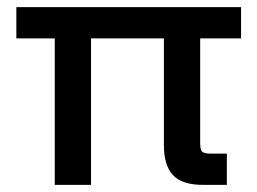

<svg xmlns="http://www.w3.org/2000/svg" viewBox="-20 -520 724 540"><path d="M551 0Q492 0 466.5 -27.5Q441 -55 441 -111V-412H236V0H134V-412H26V-500H658V-412H543V-118Q543 -99 548.5 -93.5Q554 -88 572 -88H618V0Z"/></svg>

Font: TASA Orbiter Display Medium
Style: Regular
Weight: 500
Designer: Weizhong Zhang
Version: Version 1.000;Glyphs 3.1.2 (3151)